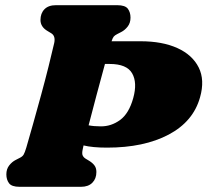

<svg xmlns="http://www.w3.org/2000/svg" viewBox="-20 -720 799 740"><path d="M299 -145.5Q295 -128 298.8 -120.5Q302.5 -113 310 -108.5L324 -100Q337 -92 344.2 -82.2Q351.5 -72.5 351.5 -57Q351.5 -31.5 336 -15.8Q320.5 0 292 0H55.5Q25 0 14.8 -13.8Q4.5 -27.5 4.5 -48Q4.5 -68.5 15.5 -82.5Q26.5 -96.5 40.5 -103.5L56 -111.5Q66.5 -116.5 71 -124Q75.5 -131.5 81.5 -151.5Q92.5 -189.5 107.5 -242.5Q122.5 -295.5 138.2 -353.2Q154 -411 167.2 -464Q180.5 -517 189 -554.5Q194.5 -581 178 -591.5L164 -600Q136 -616 136 -643Q136 -668.5 151.2 -684.2Q166.5 -700 195.5 -700H432Q462.5 -700 472.8 -686.2Q483 -672.5 483 -652Q483 -631.5 472 -617.5Q461 -603.5 447 -596.5L431.5 -588.5Q422.5 -584 418.2 -578.8Q414 -573.5 410 -561H521.5Q605.5 -561 663.5 -534.8Q721.5 -508.5 745.8 -460Q770 -411.5 751 -345Q725 -251.5 630 -201.2Q535 -151 392.5 -151Q336.5 -151 302 -159.5Q299.5 -149 299 -145.5ZM368 -233Q408.5 -232.5 442.8 -257.5Q477 -282.5 493.5 -342Q510 -401.5 489.2 -437.5Q468.5 -473.5 402.5 -473.5H384.5Q369 -418 352 -353.2Q335 -288.5 321.5 -237Q342 -233 368 -233Z"/></svg>

Font: Fraunces 72pt S100 Black
Style: Italic
Weight: 900
Italic angle: -16°
Version: Version 1.000; ttfautohint (v1.8.3)